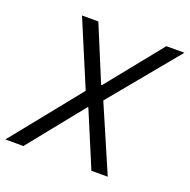

<svg xmlns="http://www.w3.org/2000/svg" viewBox="-150 -819 927 939"><g transform="rotate(20 314.0 -349.0)"><path d="M360 -343 508 0H423L303 -286H299L69 0H-25L263 -358L120 -698H205L324 -411H328L559 -698H653Z"/></g></svg>

Font: IBM Plex Sans
Style: Italic
Weight: 400
Italic angle: -11.31°
Designer: Mike Abbink, Paul van der Laan, Pieter van Rosmalen
Foundry: Bold Monday
Version: Version 3.201